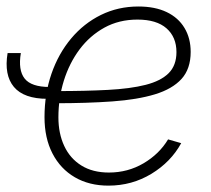

<svg xmlns="http://www.w3.org/2000/svg" viewBox="-22 -565 652 594"><path d="M125 -259.3Q51.8 -259.3 21 -296.1Q-9.8 -333 1.5 -400.9H42.5Q33.7 -348.1 54.2 -322Q74.7 -295.9 131.8 -295.9ZM313.5 9.3Q253.9 9.3 209.5 -16.6Q165 -42.5 140.4 -90.1Q115.7 -137.7 115.7 -202.6Q115.7 -274.4 137.2 -336.7Q158.7 -398.9 198 -445.8Q237.3 -492.7 290.3 -518.8Q343.3 -544.9 406.2 -544.9Q457.5 -544.9 493.7 -527.6Q529.8 -510.3 548.8 -478.5Q567.9 -446.8 567.9 -404.3Q567.9 -352.1 539.6 -320.8Q511.2 -289.6 457.3 -273.2Q403.3 -256.8 325.2 -251.2Q247.1 -245.6 148.4 -245.6L152.3 -283.2Q242.7 -283.2 312 -286.9Q381.3 -290.5 428.5 -302.5Q475.6 -314.5 499.8 -338.6Q523.9 -362.8 523.9 -403.8Q523.9 -450.2 493.2 -477.3Q462.4 -504.4 403.3 -504.4Q346.2 -504.4 301 -479.5Q255.9 -454.6 224.1 -412.1Q192.4 -369.6 175.5 -315.4Q158.7 -261.2 158.7 -202.1Q158.7 -151.9 176.8 -113.3Q194.8 -74.7 229.7 -53Q264.6 -31.2 314.9 -31.2Q373.5 -31.2 422.1 -59.8Q470.7 -88.4 498 -133.8L538.6 -122.1Q506.8 -64 446.5 -27.3Q386.2 9.3 313.5 9.3Z"/></svg>

Font: Inter 20pt ExtraLight
Style: Italic
Weight: 250
Italic angle: -9.3988°
Version: Version 4.001;git-66647c0bb